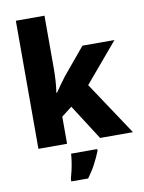

<svg xmlns="http://www.w3.org/2000/svg" viewBox="-104 -831 840 1122"><g transform="rotate(-10 316.5 -269.5)"><path d="M240 -440Q240 -410 237.5 -372Q235 -334 230 -304H234Q245 -320 263 -345.5Q281 -371 294 -388L428 -549H618L421 -316L631 0H436L302 -209L240 -161V0H70V-760H240ZM408 72Q393 109 374 145.5Q355 182 326 221H226V207Q232 187 238 160.5Q244 134 248 107.5Q252 81 253 61H408Z"/></g></svg>

Font: Noto Sans Cherokee ExtraBold
Style: Regular
Weight: 800
Designer: Monotype Design Team
Foundry: Monotype Imaging Inc.
Version: Version 2.001; ttfautohint (v1.8.4.7-5d5b)